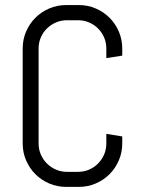

<svg xmlns="http://www.w3.org/2000/svg" viewBox="-20 -730 564 760"><path d="M463.9 -162.1Q463.9 -126.5 450.4 -95.2Q437 -64 413.6 -40.5Q390.1 -17.1 358.9 -3.7Q327.6 9.8 292 9.8H242.2Q206.5 9.8 175 -3.7Q143.6 -17.1 120.1 -40.5Q96.7 -64 83.3 -95.2Q69.8 -126.5 69.8 -162.1V-538.1Q69.8 -573.7 83.3 -605Q96.7 -636.2 120.1 -659.7Q143.6 -683.1 175 -696.5Q206.5 -710 242.2 -710H292Q327.6 -710 358.9 -696.5Q390.1 -683.1 413.6 -659.7Q437 -636.2 450.4 -605Q463.9 -573.7 463.9 -538.1V-509.8L400.9 -500V-538.1Q400.9 -561.5 392.1 -581.8Q383.3 -602.1 368.2 -617.2Q353 -632.3 332.8 -641.1Q312.5 -649.9 289.1 -649.9H245.1Q221.7 -649.9 201.4 -641.1Q181.2 -632.3 165.8 -617.2Q150.4 -602.1 141.6 -581.8Q132.8 -561.5 132.8 -538.1V-162.1Q132.8 -138.7 141.6 -118.4Q150.4 -98.1 165.8 -82.8Q181.2 -67.4 201.4 -58.6Q221.7 -49.8 245.1 -49.8H289.1Q312.5 -49.8 332.8 -58.6Q353 -67.4 368.2 -82.8Q383.3 -98.1 392.1 -118.4Q400.9 -138.7 400.9 -162.1V-200.2L463.9 -189.9V-162.1Z"/></svg>

Font: Abel
Style: Regular
Weight: 400
Designer: Matthew Desmond
Foundry: Matthew Desmond
Version: Version 1.003